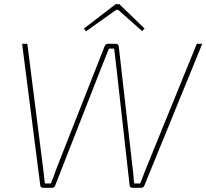

<svg xmlns="http://www.w3.org/2000/svg" viewBox="-20 -900 989 920"><path d="M673 -763 661 -751 546 -853H537L392 -750L382 -763L534 -880H552ZM949 -690 671 -9Q666 0 656 0H614Q603 0 601 -12L536 -592Q528 -658 527 -667H502Q487 -631 471 -590L244 -10Q240 0 229 0H186Q175 0 173 -11L86 -690H111L187 -90Q188 -78 191 -55Q194 -32 195 -21H224Q229 -32 237.5 -55.5Q246 -79 250 -91L482 -680Q486 -690 496 -690H535Q547 -690 549 -678L616 -90Q618 -79 619.5 -56Q621 -33 623 -21H652L679 -91L923 -690Z"/></svg>

Font: Exo 2.0 Thin
Style: Italic
Weight: 250
Italic angle: -8°
Designer: Natanael Gama
Version: Version 1.001;PS 001.001;hotconv 1.0.70;makeotf.lib2.5.58329